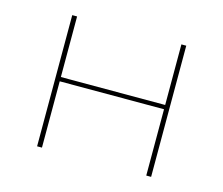

<svg xmlns="http://www.w3.org/2000/svg" viewBox="-74 -554 754 649"><g transform="rotate(15 303.5 -229.5)"><path d="M503 -459V0H486V-232H121V0H104V-459H121V-247H486V-459Z"/></g></svg>

Font: Ysabeau SC Thin
Style: Regular
Weight: 200
Designer: Christian Thalmann (Catharsis Fonts)
Version: Version 0.003